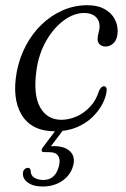

<svg xmlns="http://www.w3.org/2000/svg" viewBox="-20 -482 471 718"><path d="M295.5 -433.5Q256 -433.5 218 -405.2Q180 -377 152.5 -328.8Q125 -280.5 116.5 -220Q103.5 -128 130 -80.8Q156.5 -33.5 211 -34Q239 -34.5 266.8 -46.8Q294.5 -59 317.2 -83.2Q340 -107.5 350.5 -143Q355.5 -152 359.5 -155.8Q363.5 -159.5 368.5 -159.5Q374.5 -159.5 377.2 -154.5Q380 -149.5 378.5 -140Q376 -118.5 362.8 -93Q349.5 -67.5 325.5 -44Q301.5 -20.5 266.5 -5.8Q231.5 9 186 9Q98.5 9 61.2 -52.2Q24 -113.5 43 -215Q53 -266.5 76.8 -311.5Q100.5 -356.5 135.5 -390.2Q170.5 -424 214.2 -443.2Q258 -462.5 307 -462.5Q344.5 -462.5 369.8 -448.8Q395 -435 407.8 -412.8Q420.5 -390.5 420 -364Q419.5 -336.5 406 -322.2Q392.5 -308 375.5 -308Q361 -308 353 -315.8Q345 -323.5 345 -335.5Q345 -346.5 348.5 -358.8Q352 -371 352.5 -383.5Q352.5 -406 337.2 -419.8Q322 -433.5 295.5 -433.5ZM196.5 -5.5H223.5L165.5 71.5L151.5 66Q158.5 65.5 165.5 65Q172.5 64.5 181.5 64.5Q223 64.5 242.8 84.8Q262.5 105 253.5 137.5Q244.5 172.5 213.2 194Q182 215.5 139.5 215.5Q103.5 215.5 82.8 199.8Q62 184 66.5 160Q68 153.5 73 149.8Q78 146 82.5 145.5Q88 145.5 91 148Q94 150.5 94.5 155Q94.5 174.5 108.8 182.8Q123 191 142 191Q187.5 191 200.5 138.5Q206.5 115.5 197.8 101.2Q189 87 164.5 87H146.5Q136.5 87 135.8 81.2Q135 75.5 141 68Z"/></svg>

Font: Fraunces Light
Style: Italic
Weight: 300
Italic angle: -16°
Version: Version 1.000;[b76b70a41]